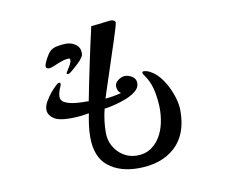

<svg xmlns="http://www.w3.org/2000/svg" viewBox="-81 -836 1162 964"><g transform="rotate(-10 500.0 -354.5)"><path d="M807 -225Q807 -104 737.5 -40.5Q668 23 550 23Q455 23 396.5 -24Q338 -71 338 -172Q338 -202 342 -232Q346 -262 352 -292Q304 -283 256 -283Q241 -283 225 -284.5Q209 -286 195 -290Q176 -295 160.5 -310.5Q145 -326 145 -346Q145 -365 157 -386.5Q169 -408 185.5 -428Q202 -448 216 -460Q219 -463 223 -466Q227 -469 232 -469Q238 -469 238 -462Q238 -458 237 -455.5Q236 -453 235 -450Q230 -440 225.5 -425.5Q221 -411 221 -399Q221 -380 238 -370.5Q255 -361 279 -357Q303 -353 326 -352.5Q349 -352 362 -352Q379 -440 399.5 -537Q420 -634 440 -721Q457 -722 478 -724.5Q499 -727 517 -729.5Q535 -732 542 -732Q548 -732 556 -728.5Q564 -725 564 -717Q564 -712 556.5 -686.5Q549 -661 536.5 -623Q524 -585 510 -542.5Q496 -500 483 -460Q470 -420 460 -390.5Q450 -361 447 -350Q486 -353 529 -364Q519 -370 514.5 -380.5Q510 -391 510 -402Q510 -419 528 -432Q546 -445 562 -445Q582 -445 600 -433Q618 -421 618 -399Q618 -376 596.5 -358.5Q575 -341 543.5 -329Q512 -317 482 -310Q452 -303 434 -301Q419 -241 419 -180Q419 -142 437 -110.5Q455 -79 485.5 -60Q516 -41 554 -41Q596 -41 625 -60.5Q654 -80 672.5 -111Q691 -142 699 -179Q707 -216 707 -252Q707 -290 699 -334.5Q691 -379 671 -413Q669 -417 660.5 -429Q652 -441 652 -443Q652 -452 659 -452Q673 -452 688 -444.5Q703 -437 714 -428Q740 -407 761 -372Q782 -337 794.5 -298Q807 -259 807 -225ZM370 -595Q370 -585 364.5 -577Q359 -569 353 -561Q349 -556 334 -542Q319 -528 304.5 -516Q290 -504 285 -504Q283 -504 280 -505Q277 -506 277 -509Q277 -512 284.5 -523Q292 -534 299.5 -547.5Q307 -561 307 -571Q307 -580 301 -580Q283 -580 262 -572.5Q241 -565 223 -557Q205 -549 195 -549Q189 -549 184 -552Q179 -555 179 -562Q179 -570 186 -585Q193 -600 202 -614.5Q211 -629 217 -634Q231 -647 255.5 -651.5Q280 -656 299 -656Q327 -656 348.5 -640.5Q370 -625 370 -595Z"/></g></svg>

Font: Kaisei Decol
Style: Bold
Weight: 700
Designer: Font-Kai, 金井和夫
Foundry: KAZUO KANAI
Version: Version 5.003